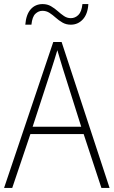

<svg xmlns="http://www.w3.org/2000/svg" viewBox="-20 -921 557 941"><path d="M477 0 390 -264H129L40 0H0L241 -715H282L517 0ZM288 -585Q282 -605 275 -628Q268 -651 261 -675Q254 -652 247 -629Q240 -606 233 -585L140 -300H378ZM104 -800Q108 -850 130.5 -875.5Q153 -901 189 -901Q212 -901 230 -890.5Q248 -880 263 -866.5Q278 -853 293.5 -842.5Q309 -832 327 -832Q348 -832 364 -847.5Q380 -863 384 -901H413Q410 -852 386 -826Q362 -800 327 -800Q304 -800 286 -810.5Q268 -821 253 -834.5Q238 -848 222.5 -858Q207 -868 188 -868Q169 -868 153.5 -853.5Q138 -839 134 -800Z"/></svg>

Font: Noto Sans Lao Looped SemiCondensed ExtraLight
Style: Regular
Weight: 200
Width: 4
Designer: Mark Frömberg, Ben Mitchell
Foundry: The Fontpad Ltd
Version: Version 1.002; ttfautohint (v1.8.4.7-5d5b)